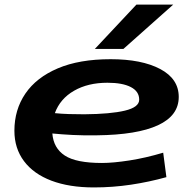

<svg xmlns="http://www.w3.org/2000/svg" viewBox="-20 -810 834 840"><path d="M708 -35Q633 -14 553 -2Q473 10 391 10Q283 10 205 -19.5Q127 -49 85 -105Q43 -161 43 -238Q43 -330 91 -400.5Q139 -471 233 -511Q327 -551 464 -551Q600 -551 681 -508Q762 -465 762 -386Q762 -304 671 -262Q580 -220 404 -218Q347 -217 298 -219.5Q249 -222 209 -226Q214 -162 263.5 -129.5Q313 -97 426 -97Q475 -97 546 -108Q617 -119 694 -142ZM450 -448Q365 -448 304 -413Q243 -378 220 -315Q249 -312 281.5 -311Q314 -310 349 -310Q464 -311 526.5 -326Q589 -341 589 -374Q589 -410 552.5 -429Q516 -448 450 -448ZM395 -596 577 -790H738L520 -596Z"/></svg>

Font: Georama Extra Expanded SemiBold
Style: Italic
Weight: 600
Width: 8
Italic angle: -9°
Designer: Jean-Baptiste Levee
Foundry: Production Type
Version: Version 1.000